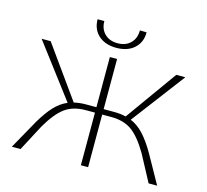

<svg xmlns="http://www.w3.org/2000/svg" viewBox="-118 -991 1215 1128"><g transform="rotate(15 489.0 -427.5)"><path d="M340 -854H381Q381 -806 410.5 -777Q440 -748 489 -748Q538 -748 567.5 -777Q597 -806 597 -855L638 -854Q638 -793 597.5 -756.5Q557 -720 489 -720Q421 -720 380.5 -756.5Q340 -793 340 -854ZM931 0H879L793 -161Q742 -248 692.5 -284Q643 -320 566 -320H511V0H467V-320H412Q335 -320 285.5 -284Q236 -248 185 -161L100 0H47L146 -177Q183 -240 218.5 -278Q254 -316 297 -334L52 -658H107L331 -345Q366 -353 402 -353H467V-658H511V-353H576Q612 -353 647 -345L871 -658H926L681 -334Q724 -316 759.5 -278Q795 -240 832 -177Z"/></g></svg>

Font: Ysabeau SC Light
Style: Regular
Weight: 300
Designer: Christian Thalmann (Catharsis Fonts)
Version: Version 0.003